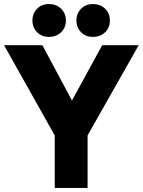

<svg xmlns="http://www.w3.org/2000/svg" viewBox="-22 -927 704 947"><path d="M248 0V-259L-2 -704H187L333 -431L482 -704H662L410 -259V0ZM219 -907Q256 -907 279.5 -884Q303 -861 303 -826Q303 -791 279.5 -768Q256 -745 219 -745Q184 -745 161 -768Q138 -791 138 -826Q138 -861 161 -884Q184 -907 219 -907ZM436 -907Q473 -907 496.5 -884Q520 -861 520 -826Q520 -791 496.5 -768Q473 -745 436 -745Q401 -745 378 -768Q355 -791 355 -826Q355 -861 378 -884Q401 -907 436 -907Z"/></svg>

Font: Prodigy Sans
Style: Bold
Weight: 700
Designer: Wei Huang
Foundry: Wei Huang
Version: Version 1.003; ttfautohint (v1.8.3)